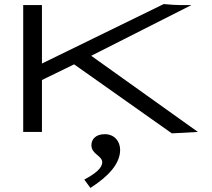

<svg xmlns="http://www.w3.org/2000/svg" viewBox="-20 -648 1040 943"><path d="M824 7 952 0 428 -374 920 -623H868C849 -623 814 -625 784 -628L186 -336V-623H94V0H186V-255L344 -332ZM424 275C513 218 570 156 570 88C570 44 540 11 495 11C450 11 429 36 429 65C429 110 482 116 482 149C482 177 450 204 394 234Z"/></svg>

Font: Inconsolata UltraExpanded
Style: Regular
Weight: 400
Width: 9
Monospace: yes
Designer: Raph Levien, Cyreal, Brenton Simpson
Foundry: Raph Levien, Cyreal, Google
Version: Version 3.100